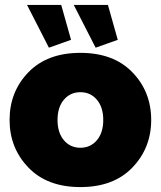

<svg xmlns="http://www.w3.org/2000/svg" viewBox="-20 -751 654 781"><path d="M90 -731H229L269 -589L179 -557ZM280 -731H419L459 -589L369 -557ZM19 -263Q19 -378 95.5 -457Q172 -536 307 -536Q442 -536 518.5 -457Q595 -378 595 -263Q595 -149 518.5 -69.5Q442 10 307 10Q172 10 95.5 -69.5Q19 -149 19 -263ZM240 -180.5Q266 -150 307 -150Q348 -150 374 -180.5Q400 -211 400 -263Q400 -315 374 -345.5Q348 -376 307 -376Q266 -376 240 -345.5Q214 -315 214 -263Q214 -211 240 -180.5Z"/></svg>

Font: Raleway-v4020 Black
Style: Regular
Weight: 900
Designer: Matt McInerney, Pablo Impallari, Rodrigo Fuenzalida
Foundry: Matt McInerney, Pablo Impallari, Rodrigo Fuenzalida
Version: Version 4.020;PS 004.020;hotconv 1.0.88;makeotf.lib2.5.64775